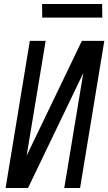

<svg xmlns="http://www.w3.org/2000/svg" viewBox="-20 -939 541 959"><path d="M8 0 129 -735H208L113 -161L389 -735H501L380 0H301L396 -574L120 0ZM191 -851 190 -919H490L491 -851Z"/></svg>

Font: Iosevka SS18
Style: Italic
Weight: 400
Italic angle: -9°
Monospace: yes
Designer: Belleve Invis
Foundry: Belleve Invis
Version: Version 25.1.1; ttfautohint (v1.8.4)